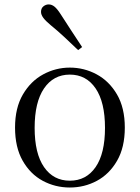

<svg xmlns="http://www.w3.org/2000/svg" viewBox="-20 -838 636 873"><path d="M297.5 14.6Q231.2 14.6 174.4 -15.9Q117.6 -46.5 83 -107.4Q48.4 -168.3 48.4 -257.8Q48.4 -347.6 84.1 -408.5Q119.7 -469.3 176.7 -500Q233.7 -530.6 297.5 -530.6Q362.2 -530.6 419.2 -500.1Q476.2 -469.5 511.9 -408.7Q547.5 -347.8 547.5 -257.8Q547.5 -168 512.4 -107.2Q477.3 -46.3 420.5 -15.8Q363.7 14.6 297.5 14.6ZM297.5 -16.4Q372 -16.4 414.7 -78.2Q457.4 -140.1 457.4 -256.6Q457.4 -373.4 414.7 -436.1Q372 -498.8 297.5 -498.8Q223.1 -498.8 180.3 -436.1Q137.5 -373.4 137.5 -256.6Q137.5 -140.1 180.3 -78.2Q223.1 -16.4 297.5 -16.4ZM353.4 -624 335.3 -610.1Q305 -639.2 274.3 -667.9Q243.7 -696.6 210.3 -723.8Q187.3 -742.9 176.9 -757Q166.5 -771.1 166.5 -783.8Q166.5 -800.3 177.4 -809.1Q188.3 -817.9 201.2 -817.9Q215.3 -817.9 227.8 -807.8Q240.3 -797.8 256.1 -773Q280.6 -734 305.4 -696.9Q330.2 -659.9 353.4 -624Z"/></svg>

Font: Noto Serif TC
Style: Regular
Weight: 200
Designer: Ryoko NISHIZUKA 西塚涼子 (kana & ideographs); Frank Grießhammer (Latin, Greek & Cyrillic); Wenlong ZHANG 张文龙 (bopomofo); San
Foundry: Adobe
Version: Version 2.001;hotconv 1.1.0;makeotfexe 2.6.0